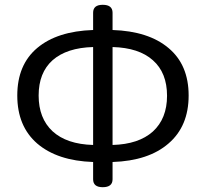

<svg xmlns="http://www.w3.org/2000/svg" viewBox="-20 -767 857 800"><path d="M408 13Q368 13 368 -20V-92Q219 -97 135 -169Q52 -241 52 -369Q52 -497 135 -567Q218 -637 368 -642V-714Q368 -747 408 -747Q449 -747 449 -714V-642Q599 -637 682 -567Q766 -497 766 -369Q766 -241 682 -169Q599 -97 449 -92V-20Q449 13 408 13ZM199 -220Q258 -166 368 -163V-571Q258 -568 199 -516Q141 -464 141 -369Q141 -274 199 -220ZM617 -219Q676 -273 676 -368Q676 -464 617 -516Q559 -568 449 -571V-163Q558 -166 617 -219Z"/></svg>

Font: Swei Gothic CJK TC Regular
Style: Regular
Weight: 400
Version: Version 2.129